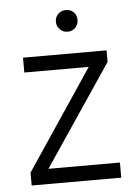

<svg xmlns="http://www.w3.org/2000/svg" viewBox="-50 -720 547 760"><g transform="rotate(-5 223.0 -340.0)"><path d="M401 0H45V-51L311 -448H55V-507H387V-461L117 -60H401ZM283 -637Q283 -619 271 -606.5Q259 -594 240 -594Q222 -594 209.5 -606.5Q197 -619 197 -637Q197 -656 209.5 -668Q222 -680 240 -680Q259 -680 271 -668Q283 -656 283 -637Z"/></g></svg>

Font: Hind Vadodara Light
Style: Regular
Weight: 300
Designer: Hitesh Malaviya
Foundry: Indian Type Foundry
Version: Version 1.000;PS 1.0;hotconv 1.0.86;makeotf.lib2.5.63406; tt